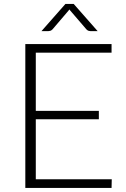

<svg xmlns="http://www.w3.org/2000/svg" viewBox="-20 -924 620 944"><path d="M104.5 0ZM528.5 -707.5V-665H156V-379H466V-337.5H156V-42.5H529.5L528.5 0H104.5V-707.5ZM460 -771H424.5Q420.5 -771 415.5 -772.5Q410.5 -774 405 -779.5L325 -872.5L321 -877.5Q320 -876.5 319.2 -875Q318.5 -873.5 317.5 -872.5L238 -779.5Q232.5 -774 227.2 -772.5Q222 -771 218 -771H184L301.5 -904.5H342.5Z"/></svg>

Font: Lato Light
Style: Regular
Weight: 300
Designer: Lukasz Dziedzic
Foundry: tyPoland Lukasz Dziedzic
Version: Version 2.007; 2014-02-27